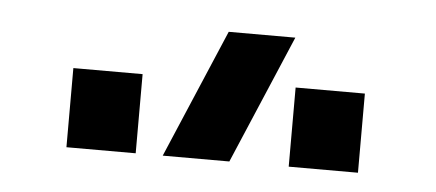

<svg xmlns="http://www.w3.org/2000/svg" viewBox="-29 -857 658 290"><g transform="rotate(5 300.0 -712.5)"><path d="M409 -810H308L225 -615H326ZM521 -615V-735H416V-615ZM184 -615V-735H79V-615Z"/></g></svg>

Font: Vela Sans ExtBd
Style: Regular
Weight: 800
Designer: Principal design: Mikhail Sharanda - project Manrope.
Design modification: Ravid Balaliev
Foundry: Mikhail Sharanda
Version: Version 1.001